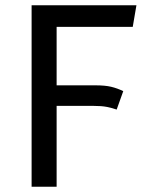

<svg xmlns="http://www.w3.org/2000/svg" viewBox="-20 -709 563 729"><path d="M448 -363 423 -293Q406 -299 386 -303Q366 -307 334 -307H154V-385H342Q379 -385 402 -379.5Q425 -374 448 -363ZM100 0V-689L195 -623V0ZM100 -689H498L484 -607H179Z"/></svg>

Font: Fira Sans Variable
Style: Regular
Weight: 400
Designer: Carrois Corporate & Edenspiekermann AG
Foundry: Carrois Corporate GbR & Edenspiekermann AG
Version: Version 4.202